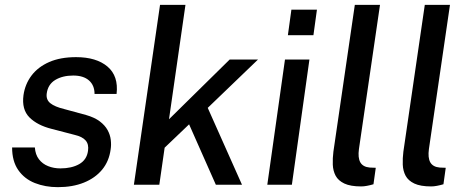

<svg xmlns="http://www.w3.org/2000/svg" viewBox="-20 -763 1935 793"><path d="M219 10Q167 10 124 -7Q81 -24 55.5 -60.5Q30 -97 30 -154H124Q126 -124.5 140.8 -105.2Q155.5 -86 178.8 -76.8Q202 -67.5 229.5 -67.5Q276 -67.5 307.2 -85.2Q338.5 -103 343.5 -140Q347.5 -166.5 334 -182.5Q320.5 -198.5 288 -206L194 -230.5Q134 -245.5 101.5 -278.2Q69 -311 77 -370Q83.5 -415.5 110.2 -451Q137 -486.5 183.2 -506.8Q229.5 -527 294 -527Q378 -527 424 -488Q470 -449 461.5 -375H370.5Q370.5 -410.5 347.5 -430.8Q324.5 -451 282.5 -451Q238.5 -451 208.2 -432.8Q178 -414.5 173 -377Q169.5 -351.5 187.8 -336.8Q206 -322 245.5 -312.5L335.5 -288Q370.5 -278 392 -261.8Q413.5 -245.5 424.2 -226Q435 -206.5 437.5 -185.5Q440 -164.5 437 -146Q430.5 -97 401.8 -62.2Q373 -27.5 326.5 -8.8Q280 10 219 10Z M533 0 641 -743H746L678 -270.5L928.5 -517H1045.5L838 -317.5L979.5 0H871.5L761 -249.5L660 -153L638 0Z M1084 0 1157 -517H1258L1185.5 0ZM1169 -617.5 1183.5 -723H1289L1274.5 -617.5Z M1472 7Q1427.5 7 1402.2 -5Q1377 -17 1366.2 -37.2Q1355.5 -57.5 1354.5 -83.2Q1353.5 -109 1357 -136.5L1445.5 -743H1549.5L1462.5 -147.5Q1457.5 -111.5 1468.2 -92.5Q1479 -73.5 1507 -71L1532 -70L1522.5 -2Q1509 2 1495.8 4.5Q1482.5 7 1472 7Z M1761 7Q1716.5 7 1691.2 -5Q1666 -17 1655.2 -37.2Q1644.5 -57.5 1643.5 -83.2Q1642.5 -109 1646 -136.5L1734.5 -743H1838.5L1751.5 -147.5Q1746.5 -111.5 1757.2 -92.5Q1768 -73.5 1796 -71L1821 -70L1811.5 -2Q1798 2 1784.8 4.5Q1771.5 7 1761 7Z"/></svg>

Font: Public Sans Thin Medium
Style: Italic
Weight: 500
Italic angle: -8°
Version: Version 2.001